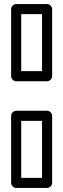

<svg xmlns="http://www.w3.org/2000/svg" viewBox="-20 -905 313 950"><path d="M85 -553V-835H188V-553ZM35 -528C35 -517.3 44.9 -503 60 -503H213C223.7 -503 238 -512.9 238 -528V-860C238 -870.7 228.1 -885 213 -885H60C49.3 -885 35 -875.1 35 -860ZM85 -25V-307H188V-25ZM35 0C35 10.7 44.9 25 60 25H213C223.7 25 238 15.1 238 0V-332C238 -342.7 228.1 -357 213 -357H60C49.3 -357 35 -347.1 35 -332Z"/></svg>

Font: Hussar Techniczny
Style: Bold 
Weight: 700
Foundry: Cannot Into Space Fonts
Version: Version 0.77